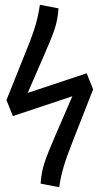

<svg xmlns="http://www.w3.org/2000/svg" viewBox="-20 -772 417 804"><path d="M370 -398 283 -176Q258 -113 246 -72Q234 -31 228 12L150 -3Q153 -51 167 -92.5Q181 -134 212 -205L283 -369L34 -286L7 -353L92 -565Q117 -626 129 -667.5Q141 -709 147 -752L225 -737Q222 -689 208 -648Q194 -607 163 -537L96 -383L343 -465Z"/></svg>

Font: Fira Sans Extra Condensed
Style: Regular
Weight: 400
Width: 1
Designer: Carrois Corporate & Edenspiekermann AG
Foundry: Carrois Corporate GbR & Edenspiekermann AG
Version: Version 4.203